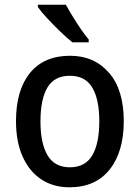

<svg xmlns="http://www.w3.org/2000/svg" viewBox="-20 -786 594 816"><path d="M506 -271Q506 -141 446 -65.5Q386 10 275 10Q206 10 155 -24Q104 -58 76 -121Q48 -184 48 -271Q48 -403 107.5 -476Q167 -549 278 -549Q380 -549 443 -477Q506 -405 506 -271ZM152 -270Q152 -177 182 -126Q212 -75 277 -75Q342 -75 372 -125.5Q402 -176 402 -271Q402 -364 372 -414Q342 -464 277 -464Q211 -464 181.5 -414Q152 -364 152 -270ZM260 -766Q272 -744 289 -716Q306 -688 324 -662Q342 -636 357 -618V-606H288Q266 -623 236.5 -651.5Q207 -680 180.5 -708.5Q154 -737 141 -756V-766Z"/></svg>

Font: Noto Sans Thai SemCond Med
Style: Regular
Weight: 500
Width: 4
Designer: Monotype Design Team
Foundry: Monotype Imaging Inc.
Version: Version 2.002; ttfautohint (v1.8.4.7-5d5b)